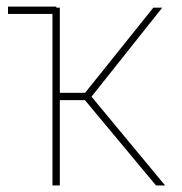

<svg xmlns="http://www.w3.org/2000/svg" viewBox="-20 -566 555 586"><path d="M4.4 -523.4V-545.9H151.9V-523.4ZM140.1 0V-542.5H162.6V-282.7H239.7L447.8 -542.5H475.1L259.3 -271L483.9 0H456.1L239.3 -260.3H162.6V0Z"/></svg>

Font: Inter 16pt Thin
Style: Regular
Weight: 250
Version: Version 4.001;git-66647c0bb